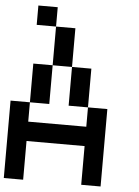

<svg xmlns="http://www.w3.org/2000/svg" viewBox="-64 -1049 795 1098"><g transform="rotate(5 333.5 -500.0)"><path d="M222.2 -888.9H111.1V-1000H222.2ZM222.2 -444.4H111.1V-666.7H222.2ZM444.4 -444.4H333.3V-666.7H444.4ZM111.1 -222.2V0H0V-444.4H111.1V-333.3H444.4V-444.4H555.6V0H444.4V-222.2ZM222.2 -888.9H333.3V-666.7H222.2Z"/></g></svg>

Font: Pixeloid Sans
Style: Regular
Weight: 400
Designer: GGBotNet
Foundry: GGBotNet
Version: 0.5